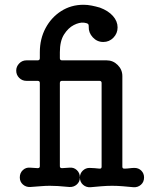

<svg xmlns="http://www.w3.org/2000/svg" viewBox="-20 -761 662 805"><path d="M544 -57Q561 -57 572.5 -45.5Q584 -34 584 -17Q584 2 571 13.5Q558 25 540 24Q519 22 496 20Q473 18 450 18Q428 18 404 20Q380 22 359 24Q341 25 328 13.5Q315 2 315 -17Q315 -34 327 -45.5Q339 -57 355 -57Q366 -57 376 -56Q386 -55 397 -54H399Q406 -54 406 -62V-413Q406 -422 397 -422H240Q231 -422 231 -413V-64Q231 -56 240 -56L271 -58Q289 -60 302 -48Q315 -36 315 -17Q315 1 302 12.5Q289 24 271 23Q240 20 222.5 19Q205 18 189 18Q171 18 154 19.5Q137 21 107 23Q89 24 76 12.5Q63 1 63 -17Q63 -36 76 -48Q89 -60 107 -58L138 -56Q147 -56 147 -64V-413Q147 -422 138 -422H91Q73 -422 60.5 -434.5Q48 -447 48 -465Q48 -482 60.5 -495Q73 -508 91 -508H138Q147 -508 147 -517V-542Q147 -598 171 -643Q195 -688 236.5 -714.5Q278 -741 330 -741Q347 -741 364.5 -737.5Q382 -734 399 -729Q434 -716 453.5 -694Q473 -672 473 -646Q473 -621 455.5 -603Q438 -585 413 -585Q387 -585 369 -604.5Q351 -624 352 -649V-651Q352 -660 347 -662Q343 -664 339.5 -664.5Q336 -665 332 -666Q313 -668 289.5 -656Q266 -644 248.5 -616.5Q231 -589 231 -542V-517Q231 -508 240 -508H427Q454 -508 473.5 -488.5Q493 -469 493 -442V-62Q493 -54 501 -54Q512 -54 523 -55.5Q534 -57 544 -57Z"/></svg>

Font: Kiwi Maru Medium
Style: Regular
Weight: 500
Designer: Hiroki-Chan
Version: Version 1.100